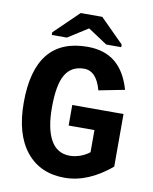

<svg xmlns="http://www.w3.org/2000/svg" viewBox="-92 -902 783 980"><g transform="rotate(10 300.0 -412.0)"><path d="M550.8 -90.3Q432.1 9.8 310.1 9.8Q182.6 9.8 110.8 -79.8Q39.1 -169.4 39.1 -332.5Q39.1 -668.9 311.5 -668.9Q399.4 -668.9 455.1 -623.5Q510.7 -578.1 537.1 -485.8L403.3 -459.5Q377.4 -555.7 313 -555.7Q247.1 -555.7 216.1 -502.9Q185.1 -450.2 185.1 -332.5Q185.1 -223.6 217.8 -164.6Q250.5 -105.5 317.4 -105.5Q343.3 -105.5 370.8 -115.2Q398.4 -125 418.9 -141.6V-256.3H285.2V-362.8H550.8ZM480 -710.4V-696.8H402.3L303.2 -762.2H301.3L198.2 -696.8H120.1V-710.4L246.1 -832.5H357.9Z"/></g></svg>

Font: Cousine
Style: Bold
Weight: 700
Monospace: yes
Designer: Steve Matteson
Foundry: Ascender Corporation
Version: Version 1.20